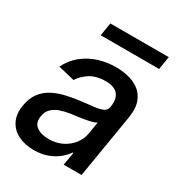

<svg xmlns="http://www.w3.org/2000/svg" viewBox="-177 -838 881 959"><g transform="rotate(30 264.0 -358.5)"><path d="M162.1 11.7Q110.4 11.7 71.8 -7.6Q33.2 -26.9 14.6 -64Q-3.9 -101.1 4.9 -154.3Q12.7 -200.7 35.4 -230.5Q58.1 -260.3 91.3 -277.6Q124.5 -294.9 163.1 -303.7Q201.7 -312.5 241.2 -317.4Q291 -322.8 322 -326.9Q353 -331.1 368.7 -339.4Q384.3 -347.7 387.7 -366.7V-369.1Q395 -415.5 374.3 -440.9Q353.5 -466.3 302.2 -466.3Q249 -466.3 213.1 -443.1Q177.2 -419.9 160.2 -390.6L65.4 -413.6Q90.8 -463.4 130.1 -493.9Q169.4 -524.4 216.8 -538.6Q264.2 -552.7 313 -552.7Q345.7 -552.7 380.9 -545.2Q416 -537.6 445.1 -517.3Q474.1 -497.1 488.3 -459.5Q502.4 -421.9 492.2 -362.3L432.1 0H329.1L341.8 -74.7H337.4Q324.2 -54.7 300.3 -34.7Q276.4 -14.6 241.9 -1.5Q207.5 11.7 162.1 11.7ZM198.7 -73.2Q243.2 -73.2 277.3 -90.6Q311.5 -107.9 332.8 -136.2Q354 -164.6 359.4 -196.3L371.1 -267.1Q364.3 -261.7 347.4 -257.1Q330.6 -252.4 309.6 -248.8Q288.6 -245.1 268.3 -242.4Q248 -239.7 235.4 -238.3Q204.1 -233.9 177 -224.9Q149.9 -215.8 131.8 -198.5Q113.8 -181.2 109.4 -152.8Q102.1 -113.3 127.7 -93.3Q153.3 -73.2 198.7 -73.2ZM515.1 -727.5 502.9 -652.3H166L178.2 -727.5Z"/></g></svg>

Font: Inter Tight Medium
Style: Italic
Weight: 500
Italic angle: -9.39999°
Designer: Rasmus Andersson
Foundry: rsms
Version: Version 3.004